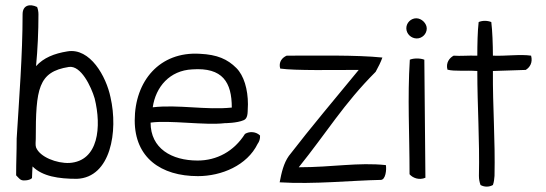

<svg xmlns="http://www.w3.org/2000/svg" viewBox="-20 -665 2031 714"><path d="M40 -13C51 -2 55 6 69 6C93 6 99 -3 99 -3C99 -13 101 -46 101 -46C138 -9 198 0 266 0C392 -5 420 -177 391 -303C375 -381 315 -488 231 -474C181 -466 142 -450 114 -419C120 -481 123 -548 123 -612C123 -622 121 -631 118 -639C91 -652 64 -646 64 -612C64 -461 51 -297 42 -150C42 -95 40 -66 40 -13ZM113 -148C113 -335 122 -398 236 -416C281 -423 319 -343 332 -299C358 -194 347 -66 238 -59C191 -57 128 -81 114 -117C111 -125 113 -142 113 -148Z M481 -217C481 -79 578 -10 716 -10C804 -10 899 -50 938 -130C944 -138 948 -149 947 -161C933 -175 909 -178 891 -167C850 -102 786 -68 715 -68C618 -68 540 -113 540 -209C610 -219 743 -198 816 -207C816 -207 861 -207 886 -218C905 -226 900 -253 902 -277C902 -333 887 -384 859 -412C826 -445 788 -462 723 -465C574 -474 481 -364 481 -217ZM548 -266C559 -342 611 -403 695 -407C808 -415 842 -359 842 -265C745 -255 644 -277 548 -266Z M1020 13C1148 21 1288 6 1396 4C1414 4 1418 -34 1415 -51C1312 -62 1217 -43 1091 -43C1195 -172 1258 -279 1377 -398C1387 -416 1396 -434 1402 -451C1305 -461 1157 -458 1046 -458C1030 -451 1015 -435 1022 -410C1079 -402 1219 -405 1314 -405C1227 -299 1138 -194 1054 -85C1035 -58 1027 -24 1020 13Z M1491 -560C1491 -539 1509 -522 1530 -522C1550 -522 1567 -539 1567 -559C1567 -578 1548 -597 1528 -597C1508 -597 1491 -580 1491 -560ZM1503 -17C1515 -3 1539 6 1562 -4C1561 -120 1559 -327 1558 -443C1543 -449 1518 -449 1504 -443C1495 -300 1503 -170 1503 -17Z M1644 -406C1670 -399 1710 -404 1755 -401C1755 -269 1764 -146 1761 -11C1761 1 1763 12 1767 23C1781 31 1799 31 1813 23C1817 12 1818 1 1819 -11C1822 -145 1812 -267 1813 -401C1856 -402 1895 -404 1935 -405C1950 -414 1962 -432 1955 -458C1915 -464 1861 -456 1813 -458C1813 -498 1811 -552 1807 -583C1792 -589 1774 -589 1760 -583C1756 -550 1755 -499 1755 -458C1716 -459 1694 -456 1667 -458C1652 -450 1637 -432 1644 -406Z"/></svg>

Font: Comica
Style: Rg
Weight: 400
Designer: Jasper
Foundry: KineticPlasma Fonts/Cannot Into Space Fonts
Version: Version 0.89